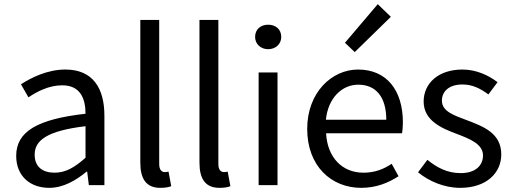

<svg xmlns="http://www.w3.org/2000/svg" viewBox="-20 -892 2471 925"><path d="M217 13C284 13 345 -22 397 -65H400L408 0H483V-334C483 -468 427 -557 295 -557C208 -557 131 -518 81 -486L117 -423C160 -452 217 -481 280 -481C369 -481 392 -414 392 -344C161 -318 58 -259 58 -141C58 -43 126 13 217 13ZM243 -60C189 -60 147 -85 147 -147C147 -217 209 -262 392 -284V-132C339 -85 296 -60 243 -60Z M752 13C776 13 792 10 805 5L792 -65C782 -63 778 -63 773 -63C759 -63 747 -74 747 -102V-796H656V-108C656 -31 684 13 752 13Z M1037 13C1061 13 1077 10 1090 5L1077 -65C1067 -63 1063 -63 1058 -63C1044 -63 1032 -74 1032 -102V-796H941V-108C941 -31 969 13 1037 13Z M1226 0H1317V-543H1226ZM1272 -655C1308 -655 1335 -680 1335 -714C1335 -751 1308 -773 1272 -773C1236 -773 1209 -751 1209 -714C1209 -680 1236 -655 1272 -655Z M1720 13C1794 13 1852 -12 1900 -43L1867 -103C1827 -76 1784 -60 1731 -60C1628 -60 1557 -134 1551 -250H1917C1919 -263 1921 -282 1921 -302C1921 -457 1843 -557 1705 -557C1579 -557 1460 -447 1460 -271C1460 -92 1576 13 1720 13ZM1550 -315C1561 -422 1629 -484 1706 -484C1791 -484 1841 -425 1841 -315ZM1689 -641 1863 -811 1800 -872 1642 -686Z M2197 13C2325 13 2395 -60 2395 -148C2395 -251 2308 -283 2229 -313C2168 -336 2109 -355 2109 -407C2109 -449 2140 -485 2208 -485C2257 -485 2295 -465 2333 -437L2377 -496C2334 -529 2275 -557 2208 -557C2090 -557 2021 -489 2021 -403C2021 -311 2107 -274 2183 -246C2243 -223 2307 -198 2307 -143C2307 -96 2272 -58 2200 -58C2135 -58 2086 -84 2039 -122L1994 -62C2046 -19 2120 13 2197 13Z"/></svg>

Font: Noto Sans CJK JP Regular
Style: Regular
Weight: 400
Designer: Ryoko NISHIZUKA (kana & ideographs); Paul D. Hunt (Latin, Greek & Cyrillic); Wenlong ZHANG (bopomofo); Sandoll Communica
Foundry: Adobe Systems Incorporated
Version: Version 1.001;PS 1.001;hotconv 1.0.78;makeotf.lib2.5.61930